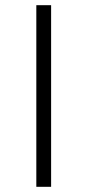

<svg xmlns="http://www.w3.org/2000/svg" viewBox="-20 -720 337 740"><path d="M120 0V-700H177V0Z"/></svg>

Font: Montserrat-Alt1 Light
Style: Regular
Weight: 300
Designer: Differentunic
Foundry: Differentunic
Version: Version 7.222